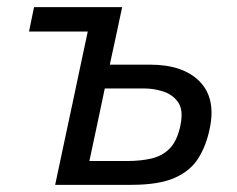

<svg xmlns="http://www.w3.org/2000/svg" viewBox="-20 -516 662 536"><path d="M134 0Q145.5 -54.5 156.5 -106Q167.5 -157.5 180.5 -218.5L191 -268Q201 -314.5 209 -353Q217 -391.5 225 -428H61L75 -496H321Q312 -454.5 304 -416Q295.5 -377 286.5 -335.5H399Q490.5 -335.5 537 -289Q570.5 -255 570.5 -201.5Q570.5 -180.5 565.5 -157Q555.5 -108.5 533.2 -73.5Q511 -38.5 467 -19.2Q423 0 346.5 0ZM229.5 -66.5H335.5Q372.5 -66.5 402.8 -73.5Q433 -80.5 453.8 -101.5Q474.5 -122.5 483.5 -165Q487 -181.5 487 -194.5Q487 -215.5 478 -229.5Q462.5 -252 436 -260.5Q409.5 -269 384 -269H272.5Q261 -214 251 -167Q241 -120 229.5 -66.5Z"/></svg>

Font: Heraclito
Style: Italic
Weight: 400
Italic angle: -12°
Designer: Kostas Bartsokas (font) & Cristiano Sobral (main changes)
Foundry: Kostas Bartsokas (font) & Cristiano Sobral (main changes)
Version: Version 1.00;July 8, 2020;FontCreator 13.0.0.2655 64-bit